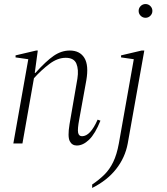

<svg xmlns="http://www.w3.org/2000/svg" viewBox="-20 -710 824 950"><path d="M46 0 120 -417 57 -426V-436L159 -460H167L152 -349H155Q208 -408 246 -434Q284 -460 325 -460Q375 -460 397.5 -423.5Q420 -387 407 -312L372 -119Q363 -71 366.5 -53.5Q370 -36 386 -36Q427 -36 463 -118L477 -113Q451 -48 421 -19Q391 10 360 10Q336 10 325 -12Q314 -34 324 -95L363 -321Q370 -366 358 -395Q346 -424 305 -424Q265 -424 225 -394Q185 -364 148 -323L91 0ZM700 -622Q686 -622 676 -632Q666 -642 666 -656Q666 -670 676 -680Q686 -690 700 -690Q714 -690 724 -680Q734 -670 734 -656Q734 -642 724 -632Q714 -622 700 -622ZM436 220V203Q470 180 496 154.5Q522 129 540 92Q558 55 568 0L642 -417L579 -426V-436L681 -460H694L612 0Q599 70 554.5 126.5Q510 183 436 220Z"/></svg>

Font: Spectral ExtraLight
Style: Italic
Weight: 275
Italic angle: -10°
Designer: Jean-Baptiste Levee
Foundry: Production Type
Version: Version 2.001